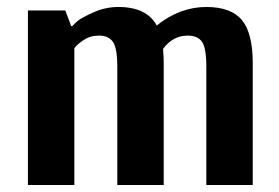

<svg xmlns="http://www.w3.org/2000/svg" viewBox="-20 -530 800 550"><path d="M60 0V-500H167L184 -455H187Q192 -461 202.5 -470Q213 -479 247.5 -494.5Q282 -510 319 -510Q400 -510 429 -457Q495 -510 571 -510Q642 -510 673 -472.5Q704 -435 704 -349V0H571V-339Q571 -393 558.5 -410.5Q546 -428 518 -428Q475 -428 447 -390Q449 -366 449 -351V0H316V-339Q316 -392 303.5 -410Q291 -428 264 -428Q238 -428 219 -415Q200 -402 193 -392V0Z"/></svg>

Font: Arsenal
Style: Bold
Weight: 700
Designer: Andrij Shevchenko
Foundry: Stairsfor
Version: Version 2.001;PS 002.001;hotconv 1.0.88;makeotf.lib2.5.64775